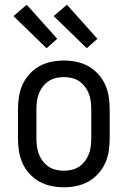

<svg xmlns="http://www.w3.org/2000/svg" viewBox="-20 -784 540 812"><path d="M250 8Q223 8 196.5 2.5Q170 -3 146.5 -16Q123 -29 104.5 -49.5Q86 -70 75 -94.5Q64 -119 60 -146Q56 -173 56 -200V-320Q56 -347 60 -374Q64 -401 75 -425.5Q86 -450 104.5 -470.5Q123 -491 146.5 -504Q170 -517 196.5 -522.5Q223 -528 250 -528Q277 -528 303.5 -522.5Q330 -517 353.5 -504Q377 -491 395.5 -470.5Q414 -450 425 -425.5Q436 -401 440 -374Q444 -347 444 -320V-200Q444 -173 440 -146Q436 -119 425 -94.5Q414 -70 395.5 -49.5Q377 -29 353.5 -16Q330 -3 303.5 2.5Q277 8 250 8ZM250 -62Q267 -62 284 -66Q301 -70 315 -79.5Q329 -89 339.5 -103Q350 -117 356 -133Q362 -149 364 -166Q366 -183 366 -200V-320Q366 -337 364 -354Q362 -371 356 -387Q350 -403 339.5 -417Q329 -431 315 -440.5Q301 -450 284 -454Q267 -458 250 -458Q233 -458 216 -454Q199 -450 185 -440.5Q171 -431 160.5 -417Q150 -403 144 -387Q138 -371 136 -354Q134 -337 134 -320V-200Q134 -183 136 -166Q138 -149 144 -133Q150 -117 160.5 -103Q171 -89 185 -79.5Q199 -70 216 -66Q233 -62 250 -62ZM347 -580 207 -716 263 -764 392 -620ZM177 -580 37 -716 93 -764 222 -620Z"/></svg>

Font: Iosevka Term Curly
Style: Regular
Weight: 400
Designer: Belleve Invis
Foundry: Belleve Invis
Version: Version 32.3.0